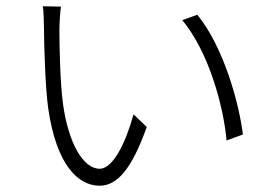

<svg xmlns="http://www.w3.org/2000/svg" viewBox="-20 -583 886 611"><path d="M116 -563C119 -551 120 -507 120 -490C120 -446 124 -307 133 -241C159 -57 229 8 297 8C354 8 400 -47 447 -179L405 -219C380 -129 340 -46 297 -46C244 -46 198 -129 181 -249C171 -318 169 -442 169 -489C169 -507 172 -552 174 -562ZM560 -519C644 -418 691 -247 701 -136L753 -155C741 -254 692 -433 608 -536Z"/></svg>

Font: GenEiGothic-pro-Light
Style: Regular
Weight: 300
Designer: Ryoko NISHIZUKA (kana & ideographs); Paul D. Hunt (Latin, Greek & Cyrillic); Wenlong ZHANG (bopomofo); Sandoll Communica
Foundry: Adobe Systems Incorporated; o_tamon
Version: Version 1.000.140830